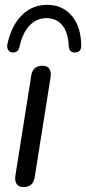

<svg xmlns="http://www.w3.org/2000/svg" viewBox="-20 -764 355 791"><path d="M76.4 6.9Q57.5 6.9 48.7 -5.7Q40 -18.3 43.4 -40.6L108.8 -453Q115.5 -493.3 155.3 -493.3Q174.3 -493.3 183 -480.9Q191.7 -468.5 188.3 -445.7L122.9 -33.3Q116.2 6.9 76.4 6.9ZM30.9 -547.9Q18.7 -549.3 13.1 -558.9Q7.5 -568.5 10.9 -584.2Q27.8 -659.9 70.6 -702Q113.5 -744.1 173.8 -744.1Q236.6 -744.1 274.9 -699.8Q313.3 -655.4 314.7 -577.2Q315.1 -564.5 309.5 -556.9Q303.9 -549.3 291.7 -547.9Q280.5 -546.4 272.4 -552.3Q264.3 -558.2 263.3 -571.9Q261.5 -629.1 237.3 -659.2Q213.2 -689.3 171.4 -689.3Q130.6 -689.3 101.4 -658.5Q72.3 -627.6 60.2 -570.4Q57.8 -558.6 50.2 -552.8Q42.6 -546.9 30.9 -547.9Z"/></svg>

Font: Nunito Variable Extra Light
Style: Italic
Weight: 200
Italic angle: -9°
Designer: Vernon Adams
Foundry: Vernon Adams
Version: Version 3.602